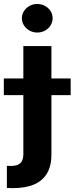

<svg xmlns="http://www.w3.org/2000/svg" viewBox="-63 -767 383 986"><path d="M201.1 -530.3V26.5Q201.1 86.2 177.7 124.6Q154.2 162.9 110.2 181.1Q66.1 199.2 2 199.2Q-7.3 199.2 -27.7 198.1V84.6Q-18.9 85.2 -7.8 85.2Q15.5 85.2 29.8 78.4Q44 71.7 50.4 58.1Q56.9 44.6 56.9 24.3V-530.3ZM-43.4 -363.9H299.9V-278.4H-43.4ZM49.3 -673.3Q49.3 -693.3 60.1 -710.2Q71 -727 89.1 -736.8Q107.1 -746.6 128.3 -746.6Q149.9 -746.6 168 -736.8Q186.1 -727 196.6 -710.2Q207.2 -693.3 207.2 -673.3Q207.2 -653.7 196.6 -636.6Q186.1 -619.5 168 -609.7Q149.9 -599.9 128.3 -599.9Q107.1 -599.9 89.1 -609.7Q71 -619.5 60.1 -636.6Q49.3 -653.7 49.3 -673.3Z"/></svg>

Font: Pretendard JP Variable
Style: Regular
Weight: 400
Designer: Base glyphs from Inter by Rasmus Andersson; Hangul glyphs from Noto Sans CJK(Source Han Sans) by Jang Soo-young and Kang
Foundry: Kil Hyung-jin
Version: Version 1.307;Glyphs 3.2 (3192)